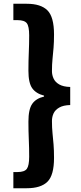

<svg xmlns="http://www.w3.org/2000/svg" viewBox="-20 -827 429 1020"><path d="M51 173V87H73Q110 87 122.5 70Q135 53 135 5Q135 -42 133 -86Q131 -130 131 -181Q131 -246 151 -275Q171 -304 214 -314V-319Q171 -330 151 -358.5Q131 -387 131 -451Q131 -504 133 -548.5Q135 -593 135 -639Q135 -687 122.5 -703.5Q110 -720 73 -720H51V-807H122Q197 -807 232 -772Q267 -737 267 -644Q267 -604 264.5 -573.5Q262 -543 259 -514Q256 -485 256 -449Q256 -429 264.5 -410Q273 -391 294.5 -378.5Q316 -366 353 -365V-269Q316 -268 294.5 -255.5Q273 -243 264.5 -224.5Q256 -206 256 -184Q256 -148 259 -119Q262 -90 264.5 -59.5Q267 -29 267 12Q267 104 232 138.5Q197 173 122 173Z"/></svg>

Font: Noto Sans HK Thin ExtraBold
Style: Regular
Weight: 800
Version: Version 2.004-H2;hotconv 1.0.118;makeotfexe 2.5.65603